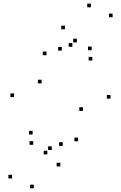

<svg xmlns="http://www.w3.org/2000/svg" viewBox="-20 -889 660 1048"><path d="M483.8 -558.7V-578.7H463.8V-558.7ZM594.6 -794.8V-814.8H574.6V-794.8ZM476.1 -849.1V-869.1H456.1V-849.1ZM374.9 -633.6V-653.6H354.9V-633.6ZM238.4 -46.2V-66.2H218.4V-46.2ZM480.4 -614.8V-634.8H460.4V-614.8ZM399.5 -657.7V-677.7H379.5V-657.7ZM161.2 -98.6V-118.6H141.2V-98.6ZM158.2 -154.8V-174.8H138.2V-154.8ZM45.9 85.1V65.1H25.9V85.1ZM164.4 139V119H144.4V139ZM262.6 -70.2V-90.2H242.6V-70.2ZM583.2 -350.5V-370.5H563.2V-350.5ZM334.4 -729V-749H314.4V-729ZM56.8 -359V-379H36.8V-359ZM309.2 19.5V-0.5H289.2V19.5ZM206.9 -433.9V-453.9H186.9V-433.9ZM233.6 -587.6V-607.6H213.6V-587.6ZM317.3 -612.8V-632.8H297.3V-612.8ZM432.9 -283.7V-303.7H412.9V-283.7ZM406.2 -117.9V-137.9H386.2V-117.9ZM322.5 -92.7V-112.7H302.5V-92.7Z"/></svg>

Font: Monaspace Argon Dots Var
Style: Regular
Weight: 400
Designer: Riley Cran and the Lettermatic Team
Version: Version 1.100 (Monaspace Argon Dots)